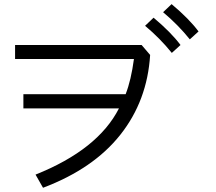

<svg xmlns="http://www.w3.org/2000/svg" viewBox="-20 -889 1040 926"><path d="M92.8 -366.2V-434.6H585.9Q612.3 -502 626 -604.5H52.7V-671.9H663.1L704.1 -624Q690.4 -403.3 560.5 -239.3Q430.7 -75.2 187.5 16.6L151.4 -46.9Q452.1 -167 553.7 -366.2ZM766.6 -830.1 807.6 -869.1Q892.6 -797.9 937.5 -737.3L895.5 -699.2Q838.9 -769.5 766.6 -830.1ZM679.7 -764.6 720.7 -803.7Q805.7 -732.4 850.6 -671.9L808.6 -633.8Q752 -704.1 679.7 -764.6Z"/></svg>

Font: Gothic A1
Style: Regular
Weight: 400
Designer: HanYang I&C Co.,Ltd.
Foundry: HanYang I&C Co.,Ltd.
Version: Version 2.50